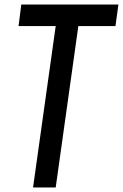

<svg xmlns="http://www.w3.org/2000/svg" viewBox="-20 -798 543 848"><path d="M226 30 326 -683H490L503 -778H74L62 -683H226L126 30Z"/></svg>

Font: Smiley Sans Oblique
Style: Regular
Weight: 400
Italic angle: -8°
Designer: oooooohmygosh, Nagisa Chen, Janine Sui, Heda Shi, Jian Li
Foundry: atelierAnchor
Version: Version 2.0.1